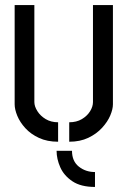

<svg xmlns="http://www.w3.org/2000/svg" viewBox="-20 -556 505 760"><path d="M356 184Q300 184 266.5 161.5Q233 139 218.5 106Q204 73 204 41H265Q265 82 292 103.5Q319 125 356 125ZM254 5V-72Q283 -72 304 -84.5Q325 -97 336.5 -115.5Q348 -134 348 -152V-536H427V-143Q427 -124 416.5 -99Q406 -74 384 -50Q362 -26 329.5 -10.5Q297 5 254 5ZM210 5Q167 5 134.5 -10Q102 -25 80.5 -48.5Q59 -72 48.5 -97.5Q38 -123 38 -143V-536H116V-152Q116 -135 128 -116Q140 -97 161 -84.5Q182 -72 210 -72Z"/></svg>

Font: Stick No Bills
Style: Regular
Weight: 400
Version: Version 2.000